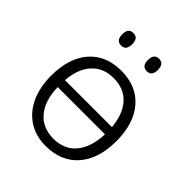

<svg xmlns="http://www.w3.org/2000/svg" viewBox="-202 -855 994 994"><g transform="rotate(45 295.5 -357.5)"><path d="M165 -679Q165 -703 174 -714Q183 -725 202 -725Q238 -725 238 -679Q238 -634 202 -634Q165 -634 165 -679ZM353 -679Q353 -725 390 -725Q426 -725 426 -679Q426 -634 390 -634Q353 -634 353 -679ZM56 -267Q56 -397 119.5 -470Q183 -543 296 -543Q408 -543 471.5 -469Q535 -395 535 -267Q535 -137 470.5 -63.5Q406 10 293 10Q219 10 165.5 -25.5Q112 -61 84 -123.5Q56 -186 56 -267ZM467 -302Q459 -391 414.5 -439.5Q370 -488 294 -488Q219 -488 174.5 -439Q130 -390 123 -302ZM468 -250H122Q124 -154 169.5 -99.5Q215 -45 295 -45Q374 -45 419 -98.5Q464 -152 468 -250Z"/></g></svg>

Font: OpenSansMMV
Style: Light
Weight: 300
Foundry: Ascender Corporation
Version: Version 4.001